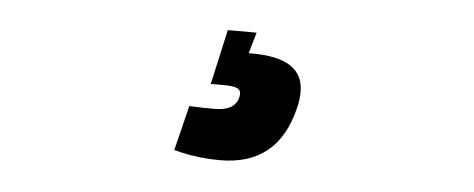

<svg xmlns="http://www.w3.org/2000/svg" viewBox="-30 -61 852 345"><g transform="rotate(5 395.5 112.0)"><path d="M410 33C410 33 421 -5 421 -5C421 -5 369 -5 369 -5C369 -5 347 94 347 94C347 94 369 94 369 94C369 94 369 94 369 94C382 94 391 95 396 98C401 101 402 106 400 114C400 114 400 114 400 114C396 130 382 138 358 138C358 138 358 138 358 138C347 138 332 138 312 137C312 137 292 218 292 218C292 218 304 221 304 221C304 221 304 221 304 221C325 226 349 229 376 229C376 229 376 229 376 229C445 229 488 194 505 124C505 124 505 124 505 124C508 113 509 103 509 94C509 94 509 94 509 94C509 53 478 33 416 33C416 33 410 33 410 33Z"/></g></svg>

Font: My Font
Style: Bold Italic
Weight: 500
Version: Version 0.001